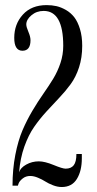

<svg xmlns="http://www.w3.org/2000/svg" viewBox="-20 -731 382 756"><path d="M223.1 5.4Q206.5 5.4 188.7 -1.5Q170.9 -8.3 158.4 -16.4Q146 -24.4 129.6 -31.2Q113.3 -38.1 99.1 -38.1Q82 -38.1 69.8 -28.6Q57.6 -19 53.7 -9.8L50.3 0H29.3Q29.3 -64.5 40.3 -121.1Q51.3 -177.7 68.8 -218.5Q86.4 -259.3 107.9 -295.4Q129.4 -331.5 150.6 -361.8Q171.9 -392.1 189.5 -420.9Q207 -449.7 218 -482.7Q229 -515.6 229 -550.8Q229 -688 151.9 -688Q124 -688 103.8 -670.9Q83.5 -653.8 83.5 -634.8Q83.5 -625 91.8 -605.7Q100.1 -586.4 100.1 -572.8Q100.1 -531.2 68.4 -531.2Q36.1 -531.2 36.1 -582Q36.1 -636.2 70.1 -673.6Q104 -710.9 163.6 -710.9Q184.1 -710.9 202.4 -706.8Q220.7 -702.6 239.7 -691.7Q258.8 -680.7 272.5 -663.1Q286.1 -645.5 294.9 -616.7Q303.7 -587.9 303.7 -550.3Q303.7 -504.4 291.3 -466.1Q278.8 -427.7 258.3 -399.7Q237.8 -371.6 212.9 -345.5Q188 -319.3 162.4 -291.3Q136.7 -263.2 114.5 -231.4Q92.3 -199.7 75.9 -153.8Q59.6 -107.9 55.2 -52.7Q60.5 -70.3 83.3 -83Q106 -95.7 132.8 -95.7Q156.2 -95.7 191.2 -81.3Q226.1 -66.9 238.3 -66.9Q259.8 -66.9 270.3 -80.3Q280.8 -93.8 280.8 -124.5H302.2V-107.4Q302.2 -58.1 282.7 -26.4Q263.2 5.4 223.1 5.4Z"/></svg>

Font: Imbue
Style: Regular
Weight: 400
Designer: Tyler Finck
Foundry: Etcetera Type Company
Version: Version 0.910